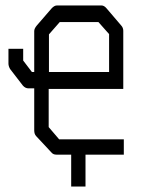

<svg xmlns="http://www.w3.org/2000/svg" viewBox="-20 -618 526 704"><path d="M158.5 -292V-152L197 -107H434V-51H293.5V66H241V-51H186.5Q175 -51 168.5 -59L112.5 -119Q105.5 -126.5 105.5 -140V-294H84.5Q73 -294 64 -304L17 -365Q11 -375.5 11 -385V-439H38H65V-396L97 -354H105.5V-504Q105.5 -513 114.5 -524L169 -587Q179 -598 189 -598H352Q362 -598 371 -587L424 -525Q432 -516.5 432 -505V-292ZM159.5 -354H380V-493L341 -537H199L159.5 -492Z"/></svg>

Font: 3270 Nerd Font Mono SemCond
Style: Regular
Weight: 400
Monospace: yes
Version: Version 3.0.1;Nerd Fonts 3.1.1